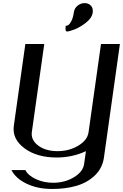

<svg xmlns="http://www.w3.org/2000/svg" viewBox="-20 -1041 812 1269"><path d="M536.1 42 547.9 -42Q458 0 354.5 0Q223.6 0 141.6 -61Q59.6 -122.1 71.3 -209L147.5 -750H272.5L190.4 -168Q183.6 -115.2 232.9 -78.6Q282.2 -42 360.4 -42Q437.5 -42 498 -78.6Q558.6 -115.2 565.4 -168L647.5 -750H772.5L667 0Q657.2 70.3 607.4 118.2Q557.6 166 485.8 187Q414.1 208 325.2 208Q228.5 208 156.2 173.3Q84 138.7 55.7 83H147.5Q166 119.1 217.8 143.1Q269.5 167 331.1 167Q408.2 167 468.8 130.4Q529.3 93.8 536.1 42ZM467.8 -958Q471.7 -987.3 493.2 -1003.9Q514.6 -1020.5 539.1 -1020.5Q564.5 -1020.5 580.6 -1003.9Q596.7 -987.3 592.8 -958Q587.9 -921.9 548.3 -891.1Q508.8 -860.4 473.1 -846.7Q437.5 -833 423.8 -833Q418.9 -833 416.5 -835.4Q414.1 -837.9 413.6 -842.8Q413.1 -847.7 413.1 -851.6Q413.1 -855.5 413.6 -861.8Q414.1 -868.2 414.1 -870.1Q422.9 -870.1 432.1 -876Q441.4 -881.8 452.1 -902.8Q462.9 -923.8 467.8 -958Z"/></svg>

Font: okolaks
Style: BoldItalic
Weight: 600
Width: 8
Italic angle: -8°
Version: Version 000.6.0